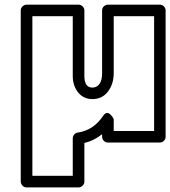

<svg xmlns="http://www.w3.org/2000/svg" viewBox="-20 -592 737 831"><path d="M69.8 193.8V-546.9Q69.8 -557.6 77.9 -564.7Q85.9 -571.8 95.2 -571.8H319.8Q330.6 -571.8 337.9 -564Q345.2 -556.2 345.2 -546.9V-263.2Q345.2 -212.9 379.9 -212.9Q398.4 -212.9 410.2 -228.3Q421.9 -243.7 421.9 -275.9V-546.9Q421.9 -557.6 429.7 -564.7Q437.5 -571.8 446.8 -571.8H671.9Q682.6 -571.8 689.7 -564Q696.8 -556.2 696.8 -546.9V0Q696.8 10.7 689 17.8Q681.2 24.9 671.9 24.9H446.8Q436 24.9 429 17.1Q421.9 9.3 421.9 0V-11.2Q386.2 17.1 345.2 26.9V193.8Q345.2 204.6 337.2 211.9Q329.1 219.2 319.8 219.2H95.2Q84.5 219.2 77.1 211.2Q69.8 203.1 69.8 193.8ZM120.1 168.9H294.9V6.8Q294.9 -2.4 300.8 -9.5Q306.6 -16.6 315.9 -18.1Q384.3 -27.8 425.8 -89.8Q432.6 -100.1 439.7 -102.3Q446.8 -104.5 452.4 -100.6Q458 -96.7 462.6 -91.3Q467.3 -85.9 469.7 -81.1L472.2 -76.2V-24.9H647V-522H472.2V-275.9Q472.2 -228.5 447.3 -195.8Q422.4 -163.1 379.9 -163.1Q341.3 -163.1 318.1 -192.1Q294.9 -221.2 294.9 -263.2V-522H120.1Z"/></svg>

Font: Trueno Black Outline
Style: Regular
Weight: 900
Width: 6
Designer: Julieta Ulanovsky
Foundry: Julieta Ulanovsky
Version: Version 3.001b | FøM Fix